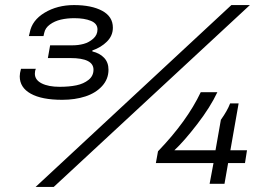

<svg xmlns="http://www.w3.org/2000/svg" viewBox="-20 -718 1079 750"><path d="M119.1 12.2 883.8 -698.2H956.1L189.9 12.2ZM223.1 -328.1Q143.1 -328.1 100.1 -352.1Q57.1 -376 57.1 -419.9Q57.1 -431.6 62 -449.2H120.1Q116.2 -441.4 116.2 -430.2Q116.2 -405.8 142.8 -392.3Q169.4 -378.9 212.9 -378.9Q250.5 -378.9 278.6 -384.8Q306.6 -390.6 325.9 -406Q345.2 -421.4 345.2 -445.8Q345.2 -491.2 254.9 -491.2H167L175.8 -541H264.2Q286.1 -541 306.9 -546.6Q327.6 -552.2 344.2 -566.9Q360.8 -581.5 360.8 -603Q360.8 -626 335.2 -636.5Q309.6 -647 270 -647Q242.2 -647 217.8 -641.4Q193.4 -635.7 175 -622.3Q156.7 -608.9 152.8 -589.8L149.9 -577.1H92.8L96.2 -590.8Q105 -638.7 154.5 -668.5Q204.1 -698.2 269 -698.2Q337.4 -698.2 379.2 -675.8Q420.9 -653.3 420.9 -609.9Q420.9 -578.6 397.9 -555.7Q375 -532.7 340.8 -521V-517.1Q369.6 -510.3 386.7 -492.2Q403.8 -474.1 403.8 -445.8Q403.8 -409.2 378.9 -381.8Q354 -354.5 313.5 -341.3Q272.9 -328.1 223.1 -328.1ZM798.8 0 814 -81.1H588.9L597.2 -127Q710.4 -244.6 764.2 -357.9H829.1Q801.8 -299.8 750.7 -233.4Q699.7 -167 661.1 -130.9H821.8L842.8 -250Q868.2 -285.6 878.9 -314H912.1L879.9 -130.9H944.8L937 -81.1H871.1L856.9 0Z"/></svg>

Font: Archivo Expanded Light
Style: Italic
Weight: 300
Width: 7
Italic angle: -10°
Designer: Hector Gatti
Foundry: Omnibus-Type
Version: Version 2.001